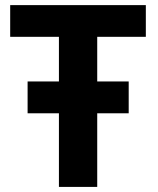

<svg xmlns="http://www.w3.org/2000/svg" viewBox="-20 -734 619 754"><path d="M211.4 -414.1V-589.4H20V-713.9H552.7V-589.4H361.8V-414.1H485.4V-289.1H361.8V0H211.4V-289.1H88.4V-414.1Z"/></svg>

Font: Viking Open Sans
Style: Bold
Weight: 700
Foundry: Ascender Corporation
Version: Version 2.001